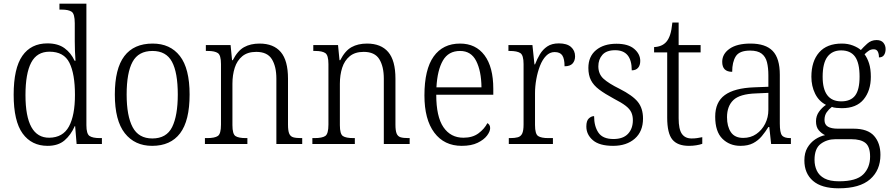

<svg xmlns="http://www.w3.org/2000/svg" viewBox="-20 -780 4831 1040"><path d="M238 10Q151 10 102.5 -57Q54 -124 54 -267Q54 -410 101 -477.5Q148 -545 237 -545Q294 -545 329.5 -519Q365 -493 384 -451H389Q387 -476 386 -504Q385 -532 385 -556V-654Q385 -705 368 -716.5Q351 -728 314 -728H302V-760H448V-102Q448 -55 465 -43.5Q482 -32 521 -32H532V0H395L387 -97H385Q364 -49 329.5 -19.5Q295 10 238 10ZM247 -34Q321 -35 353.5 -95Q386 -155 386 -266Q386 -380 356 -440Q326 -500 248 -500Q180 -500 149 -441Q118 -382 118 -265Q118 -33 247 -34Z M804 10Q710 10 656 -58.5Q602 -127 602 -268Q602 -408 653.5 -476Q705 -544 807 -544Q902 -544 954.5 -476.5Q1007 -409 1007 -268Q1007 -126 955.5 -58Q904 10 804 10ZM805 -30Q882 -30 912.5 -92Q943 -154 943 -268Q943 -387 911.5 -445.5Q880 -504 806 -504Q730 -504 698 -445Q666 -386 666 -268Q666 -152 698.5 -91Q731 -30 805 -30Z M1090 0V-32H1102Q1143 -32 1160 -43.5Q1177 -55 1177 -105V-433Q1177 -481 1160 -492.5Q1143 -504 1106 -504H1095V-536H1229L1237 -454H1241Q1267 -505 1302 -524.5Q1337 -544 1386 -544Q1462 -544 1501 -498Q1540 -452 1540 -354V-105Q1540 -72 1546.5 -56.5Q1553 -41 1568 -36.5Q1583 -32 1610 -32H1617V0H1477V-354Q1477 -420 1452.5 -459.5Q1428 -499 1368 -499Q1321 -499 1292.5 -475.5Q1264 -452 1251.5 -413Q1239 -374 1239 -326V-102Q1239 -54 1255.5 -43Q1272 -32 1312 -32H1320V0Z M1672 0V-32H1684Q1725 -32 1742 -43.5Q1759 -55 1759 -105V-433Q1759 -481 1742 -492.5Q1725 -504 1688 -504H1677V-536H1811L1819 -454H1823Q1849 -505 1884 -524.5Q1919 -544 1968 -544Q2044 -544 2083 -498Q2122 -452 2122 -354V-105Q2122 -72 2128.5 -56.5Q2135 -41 2150 -36.5Q2165 -32 2192 -32H2199V0H2059V-354Q2059 -420 2034.5 -459.5Q2010 -499 1950 -499Q1903 -499 1874.5 -475.5Q1846 -452 1833.5 -413Q1821 -374 1821 -326V-102Q1821 -54 1837.5 -43Q1854 -32 1894 -32H1902V0Z M2481 10Q2386 10 2332.5 -61.5Q2279 -133 2279 -263Q2279 -404 2329 -474Q2379 -544 2472 -544Q2557 -544 2604.5 -480.5Q2652 -417 2652 -299V-267H2343Q2343 -148 2382 -91Q2421 -34 2490 -34Q2540 -34 2572 -58Q2604 -82 2620 -113Q2626 -110 2630.5 -103.5Q2635 -97 2635 -86Q2635 -68 2618 -45.5Q2601 -23 2567 -6.5Q2533 10 2481 10ZM2588 -307Q2587 -395 2559.5 -449.5Q2532 -504 2472 -504Q2409 -504 2379 -452Q2349 -400 2344 -307Z M2736 0V-32H2744Q2769 -32 2785 -36.5Q2801 -41 2808.5 -56.5Q2816 -72 2816 -106V-433Q2816 -481 2798.5 -492.5Q2781 -504 2741 -504H2734V-536H2864L2875 -431H2878Q2889 -460 2904.5 -486Q2920 -512 2944.5 -528.5Q2969 -545 3007 -545Q3051 -545 3073 -525.5Q3095 -506 3095 -475Q3095 -451 3081.5 -436Q3068 -421 3038 -421Q3038 -461 3026 -479.5Q3014 -498 2984 -498Q2958 -498 2938 -477.5Q2918 -457 2905 -423.5Q2892 -390 2885 -351Q2878 -312 2878 -275V-103Q2878 -54 2895 -43Q2912 -32 2950 -32H2975V0Z M3301 10Q3227 10 3191.5 -20.5Q3156 -51 3156 -95Q3156 -126 3169.5 -138.5Q3183 -151 3198 -151Q3198 -96 3221.5 -61.5Q3245 -27 3303 -27Q3355 -27 3381.5 -55Q3408 -83 3408 -129Q3408 -153 3399.5 -171.5Q3391 -190 3369 -207Q3347 -224 3306 -245Q3256 -272 3225.5 -295Q3195 -318 3181 -345.5Q3167 -373 3167 -412Q3167 -474 3208.5 -508.5Q3250 -543 3319 -543Q3383 -543 3415.5 -515Q3448 -487 3448 -450Q3448 -426 3436 -412.5Q3424 -399 3402 -399Q3402 -508 3312 -508Q3265 -508 3243 -483Q3221 -458 3221 -421Q3221 -379 3249 -353.5Q3277 -328 3336 -299Q3407 -263 3435 -228Q3463 -193 3463 -138Q3463 -68 3418.5 -29Q3374 10 3301 10Z M3712 10Q3650 10 3622 -24Q3594 -58 3594 -143V-496H3523V-525Q3566 -527 3589 -553Q3602 -568 3610 -592.5Q3618 -617 3622 -658H3656V-536H3775V-496H3656V-139Q3656 -80 3673.5 -55Q3691 -30 3726 -30Q3743 -30 3756 -32Q3769 -34 3784 -37V-1Q3770 4 3751 7Q3732 10 3712 10Z M3991 10Q3932 10 3893 -28.5Q3854 -67 3854 -148Q3854 -227 3906 -265Q3958 -303 4065 -307L4142 -310V-372Q4142 -413 4134.5 -443Q4127 -473 4105.5 -489.5Q4084 -506 4043 -506Q3985 -506 3965.5 -475Q3946 -444 3946 -391Q3892 -391 3892 -445Q3892 -488 3932 -516Q3972 -544 4045 -544Q4127 -544 4165.5 -504Q4204 -464 4204 -375V-111Q4204 -62 4215.5 -47Q4227 -32 4260 -32H4264V0H4157L4147 -92H4142Q4126 -66 4106.5 -42.5Q4087 -19 4059.5 -4.5Q4032 10 3991 10ZM4006 -33Q4046 -33 4076.5 -54Q4107 -75 4124.5 -109.5Q4142 -144 4142 -185V-277L4075 -274Q3987 -271 3952.5 -238Q3918 -205 3918 -145Q3918 -95 3939 -64Q3960 -33 4006 -33Z M4523 240Q4430 240 4383.5 199.5Q4337 159 4337 89Q4337 48 4353.5 20Q4370 -8 4395.5 -25Q4421 -42 4449 -48Q4430 -57 4415 -74.5Q4400 -92 4400 -123Q4400 -152 4416 -174.5Q4432 -197 4454 -212Q4415 -232 4395 -273Q4375 -314 4375 -364Q4375 -448 4417 -496Q4459 -544 4540 -544Q4573 -544 4600 -533.5Q4627 -523 4643 -509Q4656 -524 4677.5 -543.5Q4699 -563 4728 -563Q4753 -563 4765 -548.5Q4777 -534 4777 -514Q4777 -495 4768.5 -482Q4760 -469 4741 -469Q4741 -489 4734.5 -501Q4728 -513 4713 -513Q4698 -513 4687 -506Q4676 -499 4663 -486Q4678 -466 4687.5 -436.5Q4697 -407 4697 -364Q4697 -289 4658 -241.5Q4619 -194 4540 -194Q4529 -194 4511.5 -195.5Q4494 -197 4486 -201Q4470 -189 4458 -172Q4446 -155 4446 -130Q4446 -105 4464.5 -94Q4483 -83 4518 -83H4603Q4680 -83 4714.5 -44Q4749 -5 4749 59Q4749 142 4693 191Q4637 240 4523 240ZM4537 -231Q4588 -231 4612 -262.5Q4636 -294 4636 -365Q4636 -439 4611.5 -473Q4587 -507 4536 -507Q4488 -507 4462 -472.5Q4436 -438 4436 -364Q4436 -231 4537 -231ZM4525 202Q4618 202 4655.5 165Q4693 128 4693 68Q4693 15 4668 -5.5Q4643 -26 4591 -26H4505Q4460 -26 4426 -1Q4392 24 4392 86Q4392 118 4404.5 144.5Q4417 171 4446 186.5Q4475 202 4525 202Z"/></svg>

Font: Noto Serif Tamil SemiCondensed Light
Style: Regular
Weight: 300
Width: 4
Designer: Indian Type Foundry, Tom Grace, and the Monotype Design Team
Foundry: Monotype Imaging Inc.
Version: Version 2.004; ttfautohint (v1.8.4.7-5d5b)